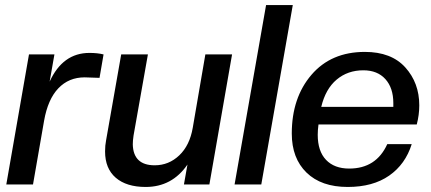

<svg xmlns="http://www.w3.org/2000/svg" viewBox="-20 -732 1710 762"><path d="M111 0H5L95 -516H196L177 -408Q229 -522 335 -522Q367 -522 391 -516L375 -423L316 -425Q253 -425 211.5 -381.5Q170 -338 155 -253Z M558 10Q482 10 439.5 -26.5Q397 -63 397 -131Q397 -155 401 -175L461 -516H567L510 -194Q507 -174 507 -159Q509 -76 594 -76Q650 -76 691.5 -115.5Q733 -155 745 -225L795 -516H901L811 0H710L724 -79Q663 10 558 10Z M1017 0H911L1036 -712H1142Z M1360 10Q1255 10 1196.5 -47Q1138 -104 1138 -202Q1138 -344 1216 -435Q1294 -526 1428 -526Q1533 -526 1588.5 -464.5Q1644 -403 1644 -314Q1644 -276 1634 -238H1244Q1241 -216 1241 -197Q1241 -132 1274 -97.5Q1307 -63 1366 -63Q1473 -63 1517 -160H1614Q1589 -80 1524.5 -35Q1460 10 1360 10ZM1422 -453Q1360 -453 1316 -416Q1272 -379 1255 -308H1541V-323Q1541 -383 1509.5 -418Q1478 -453 1422 -453Z"/></svg>

Font: Creato Display Medium
Style: Italic
Weight: 500
Italic angle: -10°
Version: Version 1.000